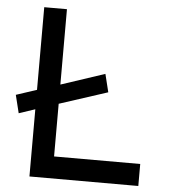

<svg xmlns="http://www.w3.org/2000/svg" viewBox="-52 -770 719 817"><g transform="rotate(5 307.5 -361.5)"><path d="M388 -463 407 -386 201 -319V-94H569V0H104V-287L35 -264L16 -341L104 -370V-723H201V-401Z"/></g></svg>

Font: Synthetic
Style: Regular
Weight: 400
Designer: Santiago Orozco
Foundry: Typemade
Version: Version 2.000; ttfautohint (v1.8.4.7-5d5b)